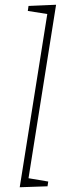

<svg xmlns="http://www.w3.org/2000/svg" viewBox="-20 -786 294 808"><path d="M63 2 179 -727 97 -740 100 -761 216 -766 100 -36 183 -22 180 -2Z"/></svg>

Font: Bitter ExtraLight
Style: Italic
Weight: 200
Italic angle: -9°
Designer: Sol Matas, and Bitter project Authors
Foundry: Sol Matas
Version: Version 2.001